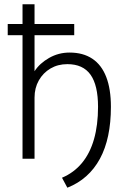

<svg xmlns="http://www.w3.org/2000/svg" viewBox="-20 -740 614 895"><path d="M294 135 269 88.5Q324.5 65 362 19.8Q399.5 -25.5 418.2 -91.2Q437 -157 437 -242Q437 -342.5 402 -391.8Q367 -441 294 -441Q250 -441 215.5 -420.8Q181 -400.5 161 -365.2Q141 -330 141 -285V0H85V-720H141V-408Q165 -445 209 -470Q253 -495 304 -495Q367.5 -495 410.5 -466.2Q453.5 -437.5 475.2 -381.2Q497 -325 497 -242Q497 -168.5 484.2 -108Q471.5 -47.5 445.8 0Q420 47.5 382.2 81.2Q344.5 115 294 135ZM16 -576V-628H326V-576Z"/></svg>

Font: Geologica Roman Thin
Style: Regular
Weight: 250
Designer: Sindre Bremnes, Frode Helland
Foundry: Monokrom Skriftforlag AS
Version: Version 1.010;gftools[0.9.28]